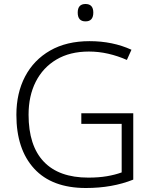

<svg xmlns="http://www.w3.org/2000/svg" viewBox="-20 -931 764 961"><path d="M387 -364H647V-32Q542 10 410 10Q240 10 151 -87Q62 -184 62 -356Q62 -465 105.5 -548Q149 -631 231 -678Q313 -725 428 -725Q544 -725 638 -682L615 -631Q570 -651 522 -662Q474 -673 425 -673Q330 -673 262.5 -633Q195 -593 159 -522Q123 -451 123 -357Q123 -202 199 -122Q275 -42 422 -42Q474 -42 515 -49Q556 -56 589 -68V-311H387ZM408 -911Q447 -911 447 -868Q447 -824 408 -824Q369 -824 369 -868Q369 -911 408 -911Z"/></svg>

Font: Noto Sans Arabic Light
Style: Regular
Weight: 300
Designer: Monotype Design Team, Nadine Chahine, Nizar Qandah and Khaled Hosny
Foundry: Monotype Imaging Inc.
Version: Version 2.012; ttfautohint (v1.8.4.7-5d5b)